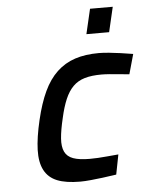

<svg xmlns="http://www.w3.org/2000/svg" viewBox="-51 -738 615 791"><g transform="rotate(-5 256.0 -342.0)"><path d="M371 -510Q390 -510 414 -507.5Q438 -505 460 -502Q486 -498 512 -494L489 -412Q467 -414 446 -416Q428 -418 408 -419.5Q388 -421 374 -421Q333 -421 304.5 -412.5Q276 -404 256.5 -384.5Q237 -365 223.5 -333.5Q210 -302 200 -257Q188 -207 185.5 -173Q183 -139 193 -118Q203 -97 228 -88Q253 -79 296 -79Q310 -79 330.5 -80Q351 -81 370 -83Q392 -85 415 -87L399 -5Q369 -1 342 3Q319 6 293 8.5Q267 11 249 11Q190 11 154 -3.5Q118 -18 101 -50.5Q84 -83 85.5 -134Q87 -185 104 -257Q120 -325 142.5 -373Q165 -421 197.5 -451.5Q230 -482 272.5 -496Q315 -510 371 -510ZM351 -695H445L421 -592H327Z"/></g></svg>

Font: Panefresco 600wt
Style: Italic
Weight: 600
Foundry: Campivisivi & Chank Co
Version: Version 1.000